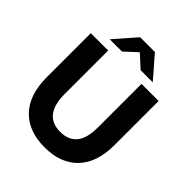

<svg xmlns="http://www.w3.org/2000/svg" viewBox="-270 -1163 1339 1339"><g transform="rotate(45 399.5 -494.0)"><path d="M187.8 -841.1 327.8 -1001.1H473.3L612.2 -841.1H492.2L400 -925.6L308.9 -841.1ZM398.9 13.3Q240 13.3 152.2 -78.9Q64.4 -171.1 64.4 -342.2V-777.8H235.6V-348.9Q235.6 -140 400 -140Q481.1 -140 522.8 -190.6Q564.4 -241.1 564.4 -348.9V-777.8H733.3V-342.2Q733.3 -171.1 645.6 -78.9Q557.8 13.3 398.9 13.3Z"/></g></svg>

Font: Paperlogy 8 ExtraBold
Style: Regular
Weight: 800
Designer: redesigned by Lee Juim, glyphs from Gmarket Sans & Montserrat
Foundry: PT&
Version: Version 1.001